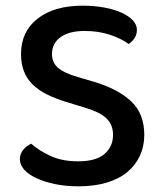

<svg xmlns="http://www.w3.org/2000/svg" viewBox="-20 -642 571 676"><path d="M255 -74Q318 -74 348 -100Q378 -126 378 -167Q378 -203 355 -225Q332 -247 282 -262L207 -285Q172 -296 143.5 -310.5Q115 -325 95 -344.5Q75 -364 64.5 -390.5Q54 -417 54 -452Q54 -531 112.5 -576.5Q171 -622 271 -622Q312 -622 347 -615.5Q382 -609 407.5 -597.5Q433 -586 447.5 -570.5Q462 -555 462 -537Q462 -520 453.5 -507.5Q445 -495 433 -487Q408 -506 367.5 -519.5Q327 -533 278 -533Q223 -533 193 -511Q163 -489 163 -452Q163 -422 184 -403.5Q205 -385 253 -371L311 -354Q395 -329 441.5 -285.5Q488 -242 488 -167Q488 -127 472.5 -93.5Q457 -60 428 -36Q399 -12 355.5 1Q312 14 257 14Q211 14 173 6Q135 -2 107.5 -15Q80 -28 65 -45Q50 -62 50 -81Q50 -101 62 -115Q74 -129 90 -136Q114 -114 155.5 -94Q197 -74 255 -74Z"/></svg>

Font: Baloo Bhaina 2 Medium
Style: Regular
Weight: 500
Designer: Yesha Goshar, Manish Minz, Shuchita Grover and Ek Type
Foundry: Ek Type
Version: Version 1.640;hotconv 1.0.111;makeotfexe 2.5.65597; ttfautoh